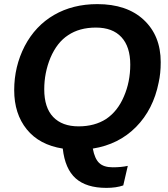

<svg xmlns="http://www.w3.org/2000/svg" viewBox="-20 -718 818 933"><path d="M453 -698Q596 -698 678 -622Q761 -545 761 -416Q761 -361 751 -317Q725 -186 641 -101Q557 -16 431 4Q440 53 462 74Q484 95 528 95Q569 95 601 88L579 183Q545 195 497 195Q400 195 348 149Q296 103 285 4Q171 -14 110 -89.5Q49 -165 49 -280Q49 -395 100 -494Q152 -593 243 -645.5Q334 -698 453 -698ZM446 -584Q366 -584 311 -547Q257 -512 225 -437Q195 -364 195 -284Q195 -195 238.5 -149.5Q282 -104 362 -104Q440 -104 496 -140Q552 -178 582 -249Q613 -320 613 -404Q613 -491 570 -537.5Q527 -584 446 -584Z"/></svg>

Font: Libra Sans
Style: Bold Italic
Weight: 700
Italic angle: -12°
Foundry: Context Ltd
Version: Version 1.002